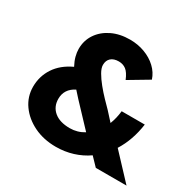

<svg xmlns="http://www.w3.org/2000/svg" viewBox="-157 -889 1091 1072"><g transform="rotate(30 389.0 -353.0)"><path d="M327 10Q248 10 185.5 -20.5Q123 -51 86.5 -102.5Q50 -154 50 -218Q50 -285 86 -340Q122 -395 193 -428Q178 -456 171.5 -481Q165 -506 165 -528Q165 -582 193.5 -624.5Q222 -667 272.5 -691.5Q323 -716 389 -716Q439 -716 483.5 -699.5Q528 -683 560 -653Q592 -623 605 -583L479 -508Q462 -549 442 -564Q422 -579 395 -579Q363 -579 345 -563Q327 -547 327 -518Q327 -498 342.5 -471Q358 -444 382 -414.5Q406 -385 431.5 -358.5Q457 -332 476 -313L526 -258Q542 -299 547 -346H696Q681 -239 630 -158L778 0H580L530 -52Q487 -22 435.5 -6Q384 10 327 10ZM206 -230Q206 -179 242 -149Q278 -119 343 -119Q392 -119 434 -145L303 -284Q284 -305 267 -324Q206 -293 206 -230Z"/></g></svg>

Font: Lexend Deca
Style: Bold
Weight: 700
Designer: Bonnie Shaver-Troup, Thomas Jockin
Foundry: Lexend
Version: Version 1.008; ttfautohint (v1.8.4.7-5d5b)